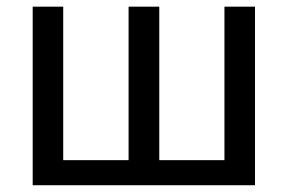

<svg xmlns="http://www.w3.org/2000/svg" viewBox="-20 -548 849 568"><path d="M76.7 -528.3H167V-74.2H360.4V-528.3H451.2V-74.2H644V-528.3H734.4V0H76.7Z"/></svg>

Font: Roboto21382017
Style: Regular
Weight: 400
Designer: Christian Robertson
Foundry: Google
Version: Version 2.138; 2017